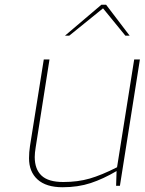

<svg xmlns="http://www.w3.org/2000/svg" viewBox="-20 -781 608 807"><path d="M102 -116Q102 -141 106 -167L164 -531H188L130 -162Q126 -138 126 -121Q126 -70 154.5 -43Q183 -16 246 -16Q307 -16 357 -30.5Q407 -45 472 -78L544 -531H568L484 0H468L470 -62Q414 -29 361 -11.5Q308 6 243 6Q174 6 138 -26.5Q102 -59 102 -116ZM406 -761H426L525 -631H507L413 -746L271 -631H253Z"/></svg>

Font: Exo Thin
Style: Italic
Weight: 250
Italic angle: -9°
Designer: Natanael Gama
Foundry: Natanael Gama
Version: Version 1.500; ttfautohint (v1.6)